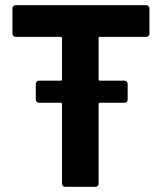

<svg xmlns="http://www.w3.org/2000/svg" viewBox="-20 -720 625 740"><path d="M556 -590Q556 -585 552.5 -581.5Q549 -578 544 -578H365Q360 -578 360 -573V-414Q360 -409 365 -409H460Q465 -409 468.5 -405.5Q472 -402 472 -397V-336Q472 -331 468.5 -327.5Q465 -324 460 -324H365Q360 -324 360 -319V-12Q360 -7 356.5 -3.5Q353 0 348 0H231Q226 0 222.5 -3.5Q219 -7 219 -12V-319Q219 -324 214 -324H130Q125 -324 121.5 -327.5Q118 -331 118 -336V-397Q118 -402 121.5 -405.5Q125 -409 130 -409H214Q219 -409 219 -414V-573Q219 -578 214 -578H40Q35 -578 31.5 -581.5Q28 -585 28 -590V-688Q28 -693 31.5 -696.5Q35 -700 40 -700H544Q549 -700 552.5 -696.5Q556 -693 556 -688Z"/></svg>

Font: LinhAnh
Style: Bold
Weight: 700
Designer: Jeremy Tribby
Foundry: Tribby Type
Version: Version 1.408